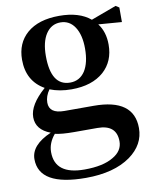

<svg xmlns="http://www.w3.org/2000/svg" viewBox="-89 -619 771 948"><g transform="rotate(-10 296.5 -145.5)"><path d="M345 -258Q371 -299 371 -370Q371 -438 345 -478Q319 -518 273 -518Q227 -518 200 -477Q174 -437 174 -367Q174 -217 270 -217Q318 -217 345 -258ZM247 27Q184 27 151 19Q117 59 117 105Q117 218 265 218Q359 218 410 187Q459 159 459 111Q459 27 363 27ZM573 -467 456 -476Q489 -433 489 -369Q489 -285 433 -235Q374 -183 271 -183Q211 -183 163 -202Q141 -171 141 -139Q141 -84 217 -84H364Q565 -84 565 63Q565 146 489 201Q406 260 265 260Q30 260 30 125Q30 54 132 10Q60 -17 60 -80Q60 -142 141 -213Q55 -262 55 -369Q55 -452 111 -501Q169 -551 273 -551Q373 -551 429 -504L556 -551L573 -540Z"/></g></svg>

Font: Source Han Serif JP
Style: Bold
Weight: 700
Designer: Ryoko NISHIZUKA  (kana & ideographs); Frank Grießhammer (Latin, Greek & Cyrillic); Wenlong ZHANG  (bopomofo); Sandoll Co
Foundry: Adobe Systems Incorporated
Version: Version 1.000;PS 1;hotconv 16.6.53;makeotf.lib2.5.65590